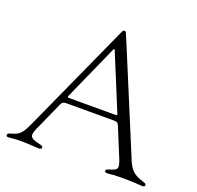

<svg xmlns="http://www.w3.org/2000/svg" viewBox="-130 -883 1056 1028"><g transform="rotate(20 398.5 -369.5)"><path d="M397.7 -735.1 394.2 -727.3 111.5 -103.7C86.6 -50.4 73.5 -32 30.5 -20.6C10.3 -14.9 7.1 -12.1 7.1 -5C7.1 0.7 11.4 4.3 17.8 4.3C35.5 4.3 51.1 -0.7 99.4 0C141.3 0.7 168.7 4.3 193.2 4.3C203.1 4.3 208.8 0.4 208.8 -5C208.8 -12.1 206.3 -14.9 185.4 -19.9C125.4 -33 123.9 -45.8 156.2 -113.6L217.3 -250L217.7 -251.1L220.5 -257.5C226.6 -269.5 233.3 -273.4 250.7 -273.4H519.9C537.6 -273.4 542.6 -269.9 547.9 -258.9L620 -83.8C634.2 -41.5 634.2 -33.4 590.9 -19.9C571 -14.2 568.2 -11 568.2 -5C568.2 1.4 572.1 4.3 581 4.3C598.4 4.3 610.8 -0.4 677.6 0C742.2 0.4 767.8 4.3 784.1 4.3C793 4.3 797.2 0.7 796.9 -5.7C797.2 -11.7 794.7 -14.6 774.9 -20.6C726.9 -35.9 704.5 -52.2 682.5 -105.1L433.2 -705.3H432.9L419.7 -736.5C416.9 -743.3 414.4 -744.3 409.1 -744.3C404.5 -744.3 400.6 -741.8 397.7 -735.1ZM245.7 -313.2 381.7 -617.5 386.7 -628.2C389.6 -634.2 391.7 -634.9 394.2 -631.4L525.6 -312.5C527.3 -306.8 524.9 -305 517.8 -304.7H252.8C245.7 -304.7 243.3 -307.2 245.7 -313.2Z"/></g></svg>

Font: Margiela Serif Light
Style: Regular
Weight: 300
Designer: Andreas Faust, Stefan Endress
Version: Version 1.002;FEAKit 1.0